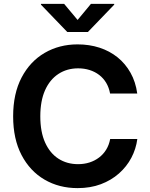

<svg xmlns="http://www.w3.org/2000/svg" viewBox="-20 -968 778 998"><path d="M383.3 9.8Q287.1 9.8 211.4 -34.4Q135.7 -78.6 92 -162.1Q48.3 -245.6 48.3 -363.3Q48.3 -481.4 92.3 -565.2Q136.2 -648.9 212.2 -693.1Q288.1 -737.3 383.3 -737.3Q444.3 -737.3 497.1 -720.2Q549.8 -703.1 590.8 -670.2Q631.8 -637.2 658.4 -589.8Q685.1 -542.5 693.4 -481.9H552.2Q546.4 -513.2 532 -537.4Q517.6 -561.5 495.6 -578.4Q473.6 -595.2 445.8 -604Q418 -612.8 386.2 -612.8Q328.1 -612.8 283.4 -583.5Q238.8 -554.2 214.1 -498.8Q189.5 -443.4 189.5 -363.3Q189.5 -282.2 214.6 -226.8Q239.7 -171.4 283.9 -143.1Q328.1 -114.7 385.7 -114.7Q417.5 -114.7 445.1 -123.5Q472.7 -132.3 494.9 -149.2Q517.1 -166 532 -190.2Q546.9 -214.4 552.7 -245.6H693.8Q687 -193.8 662.8 -147.9Q638.7 -102.1 598.4 -66.4Q558.1 -30.8 504.2 -10.5Q450.2 9.8 383.3 9.8ZM313.5 -947.8 383.3 -864.3 452.6 -947.8H573.7V-943.8L437 -801.8H329.6L192.9 -943.8V-947.8Z"/></svg>

Font: Inter
Style: 650
Weight: 650
Designer: Rasmus Andersson
Foundry: rsms
Version: Version 4.001;git-66647c0bb